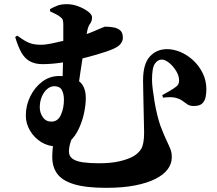

<svg xmlns="http://www.w3.org/2000/svg" viewBox="-20 -837 1040 922"><path d="M63 -666Q87 -648 104.5 -638.5Q122 -629 138.5 -625.5Q155 -622 176 -622Q198 -622 229.5 -628.5Q261 -635 293 -643Q325 -651 346 -657Q367 -663 391 -671.5Q415 -680 435.5 -689Q456 -698 469.5 -703.5Q483 -709 484 -709Q505 -709 525 -705.5Q545 -702 557.5 -691Q570 -680 570 -655Q570 -640 558 -625Q546 -610 509 -596Q482 -586 443 -574.5Q404 -563 360 -552.5Q316 -542 270.5 -535.5Q225 -529 184 -529Q148 -529 123 -543Q98 -557 82 -586Q66 -615 53 -659ZM221 -782Q221 -782 220.5 -787Q220 -792 220 -793Q239 -804 257 -810.5Q275 -817 301 -817Q329 -817 356.5 -806.5Q384 -796 403 -781.5Q422 -767 422 -754Q422 -735 412.5 -723Q403 -711 398 -684Q394 -662 388.5 -630.5Q383 -599 377 -562Q371 -525 365.5 -487Q360 -449 355 -413L280 -437Q281 -476 282 -515.5Q283 -555 283.5 -592Q284 -629 284 -661Q284 -693 284 -717Q284 -733 281.5 -741Q279 -749 269 -756Q260 -763 248.5 -769Q237 -775 221 -782ZM392 -365Q392 -335 384 -296Q376 -257 359 -220Q342 -183 315.5 -158.5Q289 -134 252 -134Q211 -134 177.5 -155Q144 -176 124 -210Q104 -244 104 -282Q104 -331 125.5 -374.5Q147 -418 183 -445Q219 -472 264 -472Q324 -472 358 -448Q392 -424 392 -365ZM287 -358Q287 -386 277 -404.5Q267 -423 241 -423Q222 -423 206 -409Q190 -395 180.5 -372Q171 -349 171 -321Q171 -296 185.5 -274.5Q200 -253 227 -253Q258 -253 272.5 -285.5Q287 -318 287 -358ZM341 -213Q329 -185 320 -158Q311 -131 311 -110Q311 -87 328.5 -74.5Q346 -62 378.5 -57.5Q411 -53 455 -53Q512 -53 551.5 -62Q591 -71 616 -84Q644 -99 658 -122Q672 -145 672 -200Q672 -221 671 -252.5Q670 -284 669.5 -320.5Q669 -357 668 -391.5Q667 -426 667 -451Q667 -530 699.5 -565.5Q732 -601 782 -601Q814 -601 847 -587Q880 -573 908 -547Q936 -521 953.5 -485.5Q971 -450 971 -408Q971 -390 967.5 -371.5Q964 -353 951.5 -340.5Q939 -328 911 -328Q892 -328 880.5 -335.5Q869 -343 856.5 -352.5Q844 -362 823 -367.5Q802 -373 763 -368L759 -380Q777 -390 796 -401Q815 -412 826 -421Q834 -427 837 -434Q840 -441 840 -451Q840 -473 826 -496Q812 -519 792.5 -535Q773 -551 757 -551Q738 -551 724 -531.5Q710 -512 710 -454Q710 -436 713.5 -407.5Q717 -379 722.5 -346.5Q728 -314 735.5 -284Q743 -254 750 -234Q768 -187 780 -162Q792 -137 798.5 -120.5Q805 -104 805 -82Q805 -51 785.5 -24.5Q766 2 726.5 22Q687 42 628 53.5Q569 65 490 65Q392 65 335 47.5Q278 30 254.5 -3Q231 -36 231 -82Q231 -121 237.5 -153.5Q244 -186 248 -213Z"/></svg>

Font: Noto Serif SC ExtraLight Black
Style: Regular
Weight: 900
Version: Version 2.002-H1;hotconv 1.1.0;makeotfexe 2.6.0